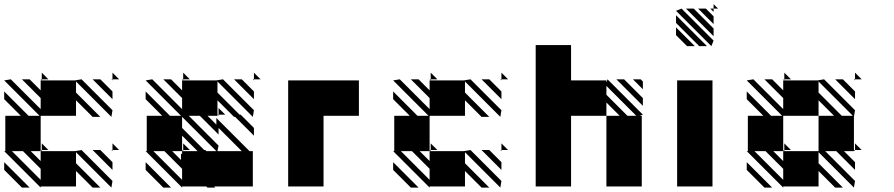

<svg xmlns="http://www.w3.org/2000/svg" viewBox="-25 -879 4212 905"><path d="M505.2 -166.7 500 -171.9H505.2ZM505.2 -78.1 411.5 -171.9H447.9L505.2 -114.6ZM166.7 5.2 -5.2 -166.7H0V-333.3H72.9L-5.2 -411.5V-447.9L109.4 -333.3H161.5L-5.2 -500L26 -505.2L166.7 -364.6V-416.7L78.1 -505.2H114.6L166.7 -453.1V-500H171.9L166.7 -505.2H171.9V-500H328.1L359.4 -505.2L505.2 -359.4L500 -328.1L333.3 -494.8V-442.7L447.9 -328.1H411.5L333.3 -406.2V-333.3H166.7V-328.1V-171.9H171.9V-166.7L166.7 -171.9V-166.7H328.1L359.4 -171.9L505.2 -26L500 5.2L333.3 -161.5V-109.4L447.9 5.2H411.5L333.3 -72.9V0H166.7ZM78.1 5.2 -5.2 -78.1V-114.6L114.6 5.2ZM505.2 -500 500 -505.2H505.2ZM505.2 -411.5 411.5 -505.2H447.9L505.2 -447.9ZM505.2 -171.9H536.5L505.2 -203.1ZM171.9 -171.9H203.1L171.9 -203.1ZM505.2 -505.2H536.5L505.2 -536.5ZM171.9 -505.2H203.1L171.9 -536.5ZM166.7 -31.2V-83.3L83.3 -166.7H31.2ZM166.7 -119.8V-166.7H119.8Z M1171.9 -500 1166.7 -505.2H1171.9ZM1171.9 -411.5 1078.1 -505.2H1114.6L1171.9 -447.9ZM1166.7 0H984.4L989.6 5.2H953.1L947.9 0H833.3V5.2L661.5 -166.7H666.7V-333.3H739.6L661.5 -411.5V-447.9L776 -333.3H828.1L661.5 -500L692.7 -505.2L833.3 -364.6V-416.7L744.8 -505.2H781.2L833.3 -453.1V-500H838.5L833.3 -505.2H838.5V-500H994.8L1026 -505.2L1171.9 -359.4L1166.7 -328.1L1000 -494.8V-442.7L1104.2 -338.5H1109.4L1171.9 -276V-239.6L1083.3 -328.1H1078.1L1000 -406.2V-338.5H1005.2V-333.3L1000 -338.5V-333.3H953.1L994.8 -291.7V-322.9L1151 -166.7H1166.7ZM947.9 -166.7H994.8L833.3 -328.1V-276L937.5 -171.9H942.7ZM833.3 -151V-166.7H838.5L833.3 -171.9H838.5V-166.7H906.2L833.3 -239.6V-166.7H786.5L828.1 -125V-156.2ZM838.5 -203.1V-171.9H869.8ZM833.3 -83.3 750 -166.7H697.9L833.3 -31.2ZM781.2 5.2H744.8L661.5 -78.1V-114.6ZM1114.6 -166.7 1005.2 -276V-244.8L916.7 -333.3H864.6L1005.2 -192.7L1000 -166.7ZM1005.2 -338.5H1036.5L1005.2 -369.8ZM1171.9 -505.2H1203.1L1171.9 -536.5ZM838.5 -505.2H869.8L838.5 -536.5Z M1333.3 0V-500H1666.7V-333.3H1500V0Z M2338.5 -166.7 2333.3 -171.9H2338.5ZM2338.5 -78.1 2244.8 -171.9H2281.2L2338.5 -114.6ZM2000 5.2 1828.1 -166.7H1833.3V-333.3H1906.2L1828.1 -411.5V-447.9L1942.7 -333.3H1994.8L1828.1 -500L1859.4 -505.2L2000 -364.6V-416.7L1911.5 -505.2H1947.9L2000 -453.1V-500H2005.2L2000 -505.2H2005.2V-500H2161.5L2192.7 -505.2L2338.5 -359.4L2333.3 -328.1L2166.7 -494.8V-442.7L2281.2 -328.1H2244.8L2166.7 -406.2V-333.3H2000V-328.1V-171.9H2005.2V-166.7L2000 -171.9V-166.7H2161.5L2192.7 -171.9L2338.5 -26L2333.3 5.2L2166.7 -161.5V-109.4L2281.2 5.2H2244.8L2166.7 -72.9V0H2000ZM1911.5 5.2 1828.1 -78.1V-114.6L1947.9 5.2ZM2338.5 -500 2333.3 -505.2H2338.5ZM2338.5 -411.5 2244.8 -505.2H2281.2L2338.5 -447.9ZM2338.5 -171.9H2369.8L2338.5 -203.1ZM2005.2 -171.9H2036.5L2005.2 -203.1ZM2338.5 -505.2H2369.8L2338.5 -536.5ZM2005.2 -505.2H2036.5L2005.2 -536.5ZM2000 -31.2V-83.3L1916.7 -166.7H1864.6ZM2000 -119.8V-166.7H1953.1Z M3005.2 -458.3 2958.3 -505.2H2994.8L3005.2 -494.8ZM3005.2 -380.2 2880.2 -505.2H2916.7L3005.2 -416.7ZM2500 -666.7H2666.7V-500H2833.3V-489.6L2838.5 -505.2L3005.2 -338.5L2989.6 -333.3H3000V0H2833.3V-333.3H2895.8L2833.3 -395.8V-333.3H2666.7V0H2500ZM2932.3 -333.3H2974L2833.3 -474V-432.3Z M3338.5 -822.9 3322.9 -838.5H3338.5ZM3338.5 -765.6 3265.6 -838.5H3302.1L3338.5 -802.1ZM3338.5 -708.3 3208.3 -838.5H3244.8L3338.5 -744.8ZM3328.1 -661.5 3161.5 -828.1 3187.5 -838.5 3338.5 -687.5ZM3270.8 -661.5 3161.5 -770.8V-807.3L3307.3 -661.5ZM3213.5 -661.5 3161.5 -713.5V-750L3250 -661.5ZM3166.7 -500H3333.3V0H3166.7ZM3338.5 -838.5H3359.4L3338.5 -859.4Z M3666.7 5.2 3494.8 -166.7H3500V-333.3H3572.9L3494.8 -411.5V-447.9L3609.4 -333.3H3661.5L3494.8 -500L3526 -505.2L3666.7 -364.6V-416.7L3578.1 -505.2H3614.6L3666.7 -453.1V-500H3671.9L3666.7 -505.2H3671.9V-500H3828.1L3859.4 -505.2L4005.2 -359.4L4000 -328.1V-171.9H4005.2V-166.7L4000 -171.9V-166.7H3953.1L4005.2 -114.6V-78.1L3916.7 -166.7H3864.6L4005.2 -26L4000 5.2L3833.3 -161.5V-109.4L3947.9 5.2H3911.5L3833.3 -72.9V0H3666.7ZM3578.1 5.2 3494.8 -78.1V-114.6L3614.6 5.2ZM4005.2 -500 4000 -505.2H4005.2ZM4005.2 -411.5 3911.5 -505.2H3947.9L4005.2 -447.9ZM4005.2 -171.9H4036.5L4005.2 -203.1ZM3671.9 -171.9V-166.7L3666.7 -171.9ZM3671.9 -171.9H3703.1L3671.9 -203.1ZM4005.2 -505.2H4036.5L4005.2 -536.5ZM3671.9 -505.2H3703.1L3671.9 -536.5ZM3666.7 -31.2V-83.3L3583.3 -166.7H3531.2ZM3666.7 -119.8V-166.7H3828.1H3833.3V-333.3H3906.2L3833.3 -406.2V-333.3H3666.7V-328.1V-166.7H3619.8ZM3942.7 -333.3H3994.8L3833.3 -494.8V-442.7Z"/></svg>

Font: 0xA000-Monochrome
Style: Monochrome
Weight: 400
Version: Version 0.1